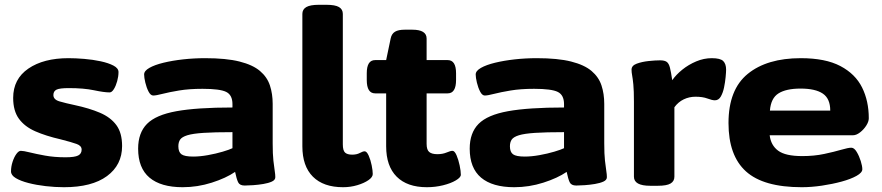

<svg xmlns="http://www.w3.org/2000/svg" viewBox="-20 -774 3684 802"><path d="M247 8Q210 8 171 3.5Q132 -1 99 -9.5Q66 -18 46 -30Q26 -42 26 -58Q26 -78 32.5 -98Q39 -118 48.5 -131Q58 -144 67 -144Q78 -144 104 -137.5Q130 -131 168.5 -124Q207 -117 254 -117Q292 -117 306.5 -124.5Q321 -132 321 -149Q321 -165 300.5 -172.5Q280 -180 233 -192Q172 -206 127.5 -225.5Q83 -245 59 -278Q35 -311 35 -365Q35 -444 98.5 -487.5Q162 -531 266 -531Q296 -531 332 -528Q368 -525 400.5 -518Q433 -511 454 -500Q475 -489 475 -473Q475 -455 469.5 -435Q464 -415 455.5 -401.5Q447 -388 438 -388Q415 -388 372.5 -397Q330 -406 267 -406Q229 -406 216 -399.5Q203 -393 203 -377Q203 -358 228.5 -350.5Q254 -343 292 -335Q353 -322 397.5 -303Q442 -284 466 -251.5Q490 -219 490 -164Q490 -85 427 -38.5Q364 8 247 8Z M743 8Q652 8 604.5 -32Q557 -72 557 -153Q557 -219 594 -256.5Q631 -294 717 -309.5Q803 -325 951 -325V-339Q951 -377 925 -390Q899 -403 826 -403Q770 -403 728 -396Q686 -389 659 -382Q632 -375 620 -375Q609 -375 600.5 -391.5Q592 -408 587 -429Q582 -450 582 -463Q582 -478 604 -490.5Q626 -503 663 -512Q700 -521 745 -526Q790 -531 837 -531Q925 -531 980.5 -517Q1036 -503 1066 -477.5Q1096 -452 1107.5 -417Q1119 -382 1119 -340V-175Q1119 -130 1122 -103Q1125 -76 1127.5 -60.5Q1130 -45 1130 -34Q1130 -22 1115.5 -15.5Q1101 -9 1080 -5.5Q1059 -2 1037.5 -0.5Q1016 1 1002 1Q981 1 974.5 -13Q968 -27 962 -56Q924 -30 864.5 -11Q805 8 743 8ZM787 -120Q815 -120 848.5 -126Q882 -132 910.5 -140.5Q939 -149 951 -155V-222Q875 -222 830 -219Q785 -216 762.5 -209Q740 -202 732.5 -191Q725 -180 725 -163Q725 -139 738 -129.5Q751 -120 787 -120Z M1413 8Q1331 8 1287 -36Q1243 -80 1243 -163V-716Q1243 -735 1259.5 -744.5Q1276 -754 1312 -754H1343Q1380 -754 1396 -744.5Q1412 -735 1412 -716V-171Q1412 -145 1421.5 -136.5Q1431 -128 1451 -128Q1470 -128 1483 -135Q1496 -142 1503 -142Q1512 -142 1520 -124Q1528 -106 1532.5 -83.5Q1537 -61 1537 -47Q1537 -34 1519 -21.5Q1501 -9 1472.5 -0.5Q1444 8 1413 8Z M1763 8Q1681 8 1637 -36Q1593 -80 1593 -163V-384H1547Q1512 -384 1512 -440V-468Q1512 -523 1547 -523H1593L1612 -614Q1616 -633 1630 -641.5Q1644 -650 1671 -650H1702Q1762 -650 1762 -613V-523H1850Q1885 -523 1885 -468V-440Q1885 -384 1850 -384H1762V-173Q1762 -148 1773 -139Q1784 -130 1807 -130Q1829 -130 1845.5 -137Q1862 -144 1870 -144Q1879 -144 1887 -125.5Q1895 -107 1900 -83Q1905 -59 1905 -44Q1905 -33 1884 -20.5Q1863 -8 1830.5 0Q1798 8 1763 8Z M2128 8Q2037 8 1989.5 -32Q1942 -72 1942 -153Q1942 -219 1979 -256.5Q2016 -294 2102 -309.5Q2188 -325 2336 -325V-339Q2336 -377 2310 -390Q2284 -403 2211 -403Q2155 -403 2113 -396Q2071 -389 2044 -382Q2017 -375 2005 -375Q1994 -375 1985.5 -391.5Q1977 -408 1972 -429Q1967 -450 1967 -463Q1967 -478 1989 -490.5Q2011 -503 2048 -512Q2085 -521 2130 -526Q2175 -531 2222 -531Q2310 -531 2365.5 -517Q2421 -503 2451 -477.5Q2481 -452 2492.5 -417Q2504 -382 2504 -340V-175Q2504 -130 2507 -103Q2510 -76 2512.5 -60.5Q2515 -45 2515 -34Q2515 -22 2500.5 -15.5Q2486 -9 2465 -5.5Q2444 -2 2422.5 -0.5Q2401 1 2387 1Q2366 1 2359.5 -13Q2353 -27 2347 -56Q2309 -30 2249.5 -11Q2190 8 2128 8ZM2172 -120Q2200 -120 2233.5 -126Q2267 -132 2295.5 -140.5Q2324 -149 2336 -155V-222Q2260 -222 2215 -219Q2170 -216 2147.5 -209Q2125 -202 2117.5 -191Q2110 -180 2110 -163Q2110 -139 2123 -129.5Q2136 -120 2172 -120Z M2696 2Q2628 2 2628 -36V-349Q2628 -396 2625.5 -421Q2623 -446 2620.5 -459Q2618 -472 2618 -483Q2618 -500 2639.5 -508Q2661 -516 2689 -519Q2717 -522 2737 -522Q2756 -522 2765 -515.5Q2774 -509 2778.5 -491Q2783 -473 2788 -439Q2804 -462 2830 -483Q2856 -504 2888 -517.5Q2920 -531 2953 -531Q2989 -531 3001 -519Q3013 -507 3013 -483Q3013 -473 3011 -452Q3009 -431 3004.5 -409Q3000 -387 2991 -371Q2982 -355 2966 -355Q2955 -355 2935 -362.5Q2915 -370 2885 -370Q2859 -370 2836 -359Q2813 -348 2797 -326V-36Q2797 -17 2781 -7.5Q2765 2 2728 2Z M3329 8Q3169 8 3096 -58Q3023 -124 3023 -260Q3023 -400 3103.5 -465.5Q3184 -531 3325 -531Q3428 -531 3490.5 -498Q3553 -465 3581 -408.5Q3609 -352 3609 -280Q3609 -266 3598.5 -249.5Q3588 -233 3572.5 -221Q3557 -209 3543 -209H3195Q3200 -167 3230.5 -144.5Q3261 -122 3331 -122Q3381 -122 3423 -131Q3465 -140 3494 -148.5Q3523 -157 3536 -157Q3548 -157 3558.5 -139.5Q3569 -122 3575.5 -101Q3582 -80 3582 -67Q3582 -53 3558 -39.5Q3534 -26 3495.5 -15.5Q3457 -5 3413 1.5Q3369 8 3329 8ZM3196 -312H3448Q3448 -362 3417 -383Q3386 -404 3324 -404Q3264 -404 3232 -384Q3200 -364 3196 -312Z"/></svg>

Font: Asap Expanded ExtraBold
Style: Regular
Weight: 800
Width: 7
Designer: Pablo Cosgaya
Foundry: Omnibus-Type
Version: Version 3.001; ttfautohint (v1.8.4.7-5d5b)